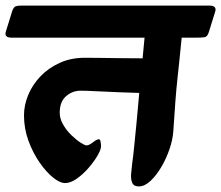

<svg xmlns="http://www.w3.org/2000/svg" viewBox="-76 -645 793 688"><path d="M-55 -532 -32 -606Q-27 -620 -19.5 -622.5Q-12 -625 0 -625H674Q702 -625 695 -603L672 -529Q667 -513 656.5 -511.5Q646 -510 623 -510H575Q571 -469 567.5 -435Q564 -401 560 -364.5Q556 -328 552.5 -282.5Q549 -237 545 -174Q543 -145 531.5 -111Q520 -77 502 -46.5Q484 -16 463 3.5Q442 23 422 23Q403 23 397.5 9.5Q392 -4 394 -24Q396 -44 398 -62Q401 -81 404.5 -117Q408 -153 413 -202.5Q418 -252 423 -312Q391 -313 349.5 -314.5Q308 -316 270.5 -318Q233 -320 212 -320Q184 -320 161 -300.5Q138 -281 138 -241Q138 -220 150 -199Q162 -178 179.5 -161Q197 -144 212.5 -134Q228 -124 234 -124Q243 -124 257 -135Q271 -146 278 -146Q283 -146 284.5 -137Q286 -128 286 -121Q286 -109 273.5 -87.5Q261 -66 241.5 -43.5Q222 -21 199.5 -5Q177 11 157 11Q139 11 114.5 -8.5Q90 -28 66 -62.5Q42 -97 26 -140.5Q10 -184 10 -232Q10 -268 25 -304.5Q40 -341 68.5 -371Q97 -401 137.5 -419.5Q178 -438 228 -438Q251 -438 287.5 -437.5Q324 -437 364 -436.5Q404 -436 435 -436L442 -510H-34Q-62 -510 -55 -532Z"/></svg>

Font: Alkatra
Style: Regular
Weight: 400
Designer: Suman Bhandary
Version: Version 1.100;gftools[0.9.22]